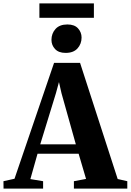

<svg xmlns="http://www.w3.org/2000/svg" viewBox="-58 -1118 774 1138"><path d="M28 -58.5 262.5 -745.5H416.5L639.5 -57L696.5 -44V0H380V-44L452 -57.5L408 -207H164.5L122 -56.5L197.5 -44V0H-37L-37.5 -44ZM391.5 -262.5 306.5 -565.5 291.5 -631.5 273.5 -565.5 180.5 -262.5ZM330.5 -804.5Q289.5 -804.5 268.2 -827.5Q247 -850.5 247 -881.5Q247 -919.5 271 -946.2Q295 -973 341 -973H342Q383.5 -973 404.5 -949.8Q425.5 -926.5 425.5 -895.5Q425.5 -858 401.5 -831.2Q377.5 -804.5 331.5 -804.5ZM498.5 -1098V-1012.5H175.5V-1098Z"/></svg>

Font: Merriweather 72pt ExtraBold
Style: Regular
Weight: 800
Version: Version 2.100